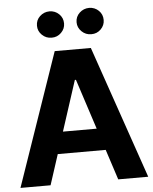

<svg xmlns="http://www.w3.org/2000/svg" viewBox="-62 -997 837 1048"><g transform="rotate(-5 357.0 -473.0)"><path d="M172.1 0H7.2L258.4 -727.5H456.4L707.2 0H542.8L360.2 -561.3H354.3ZM162.3 -285.9H551.4V-166.2H162.3ZM248.8 -802Q217.9 -801.8 195.8 -823.2Q173.8 -844.6 174 -873.8Q173.8 -904.4 195.8 -925.2Q217.9 -946 248.8 -946.3Q279.4 -946 300.9 -925.2Q322.5 -904.4 322.5 -873.8Q322.5 -844.6 300.9 -823.2Q279.4 -801.8 248.8 -802ZM465.8 -802Q435.2 -801.8 413.1 -823.2Q391 -844.6 391 -873.8Q391 -904.4 413.1 -925.2Q435.2 -946 465.8 -946.3Q496.7 -946 518.2 -925.2Q539.6 -904.4 539.5 -873.8Q539.6 -844.6 518.2 -823.2Q496.7 -801.8 465.8 -802Z"/></g></svg>

Font: Inter Tight
Style: Regular
Weight: 400
Designer: Rasmus Andersson
Foundry: rsms
Version: Version 3.002